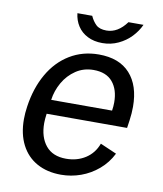

<svg xmlns="http://www.w3.org/2000/svg" viewBox="-80 -762 711 837"><g transform="rotate(10 275.0 -343.0)"><path d="M319 -535Q409.5 -535 457 -482.5Q504.5 -430 504.5 -336Q504.5 -307.5 500 -275L495 -241H139Q135.5 -215.5 135.5 -199Q135.5 -137 166 -99.8Q196.5 -62.5 256 -62.5Q304.5 -62.5 341.5 -86.2Q378.5 -110 394.5 -153.5L467 -122Q446 -80 411 -50.2Q376 -20.5 333.5 -5.2Q291 10 246.5 10Q185 10 139.8 -15Q94.5 -40 70 -87.5Q45.5 -135 45.5 -200.5Q45.5 -227.5 50 -257.5Q62 -340.5 98 -403.2Q134 -466 190.8 -500.5Q247.5 -535 319 -535ZM417.5 -304Q420.5 -323 420.5 -340.5Q420.5 -397.5 392.2 -431Q364 -464.5 308 -464.5Q264 -464.5 229.8 -441.5Q195.5 -418.5 174.5 -381.8Q153.5 -345 148 -304ZM195 -696H260.5Q270.5 -673.5 286 -658.5Q301.5 -643.5 332.5 -643.5Q382.5 -643.5 421 -696H487.5Q474.5 -667 450.8 -642Q427 -617 394.5 -601.8Q362 -586.5 324 -586.5Q286.5 -586.5 258.5 -600.8Q230.5 -615 214.5 -639.8Q198.5 -664.5 195 -696Z"/></g></svg>

Font: 1883 Sans
Style: Italic
Weight: 400
Italic angle: -8°
Designer: 1883 Sans project is a fork of Public Sans.
Version: Version 1.009